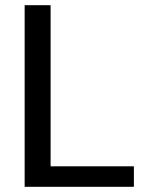

<svg xmlns="http://www.w3.org/2000/svg" viewBox="-20 -720 581 740"><path d="M75 0V-700H175V-79H496V0Z"/></svg>

Font: DM Sans 10pt Medium
Style: Regular
Weight: 500
Version: Version 4.004;gftools[0.9.30]